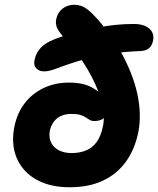

<svg xmlns="http://www.w3.org/2000/svg" viewBox="-20 -779 666 809"><path d="M274 10Q208 10 159 -10Q110 -30 80 -65.5Q50 -101 40 -146Q30 -191 40 -242Q51 -300 82.5 -342Q114 -384 162.5 -407.5Q211 -431 271 -431Q330 -431 367.5 -410.5Q405 -390 422 -362Q439 -334 434 -311Q430 -293 417 -281Q404 -269 376 -269Q366 -269 358.5 -273.5Q351 -278 342 -284Q333 -290 319 -294.5Q305 -299 282 -299Q253 -299 234 -289Q215 -279 204.5 -263Q194 -247 190 -229Q185 -200 195 -179Q205 -158 227.5 -146Q250 -134 282 -134Q314 -134 341 -144.5Q368 -155 386.5 -179.5Q405 -204 414 -248Q424 -297 406 -358.5Q388 -420 349.5 -486Q311 -552 256 -613Q226 -647 219.5 -664Q213 -681 217 -699Q223 -727 244 -743Q265 -759 293 -759Q307 -759 321 -754.5Q335 -750 352 -736.5Q369 -723 393 -696Q463 -614 505 -530.5Q547 -447 561.5 -369Q576 -291 563 -223Q548 -149 510 -97Q472 -45 413 -17.5Q354 10 274 10ZM209 -487Q163 -471 141 -484.5Q119 -498 126 -528Q132 -559 156 -582Q180 -605 238 -624Q313 -648 391 -663Q469 -678 543 -678Q587 -678 609 -658.5Q631 -639 625 -608Q621 -588 608.5 -576.5Q596 -565 573 -564Q498 -561 439.5 -551.5Q381 -542 326.5 -526.5Q272 -511 209 -487Z"/></svg>

Font: Shantell Sans Light
Style: Bold Italic
Weight: 700
Italic angle: -11°
Version: Version 1.011;[c5ecc13dd]